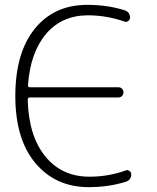

<svg xmlns="http://www.w3.org/2000/svg" viewBox="-20 -760 648 790"><path d="M345 10Q209 10 126 -88.5Q43 -187 43 -365Q43 -542 122.5 -641Q202 -740 339 -740Q422 -740 492 -718Q515 -711 515 -687Q515 -679 507.5 -673.5Q500 -668 493 -671Q418 -697 342 -697Q235 -697 170 -621Q105 -545 95 -409Q95 -401 103 -401H467Q476 -401 482 -395Q488 -389 488 -380Q488 -371 482 -365Q476 -359 467 -359H102Q94 -359 94 -349Q98 -201 166 -117Q234 -33 348 -33Q427 -33 498 -59Q505 -62 512.5 -56.5Q520 -51 520 -43Q520 -19 497 -12Q427 10 345 10Z"/></svg>

Font: Rounded Mplus 1c Light
Style: Regular
Weight: 300
Version: Version 1.059.20150529